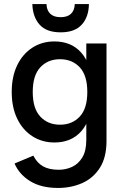

<svg xmlns="http://www.w3.org/2000/svg" viewBox="-20 -745 612 950"><path d="M267 185Q184 185 129.5 151.5Q75 118 52 64L145 25Q163 61 193 78Q223 95 271 95Q305 95 336 81Q367 67 387 34.5Q407 2 407 -53V-147L422 -290L407 -432V-530H507V-48Q507 34 474 85.5Q441 137 386.5 161Q332 185 267 185ZM249 -40Q188 -40 140 -71Q92 -102 65 -158Q38 -214 38 -290Q38 -366 65 -422Q92 -478 140 -509Q188 -540 249 -540Q333 -540 382 -484.5Q431 -429 431 -334V-246Q431 -151 382 -95.5Q333 -40 249 -40ZM277 -128Q337 -128 374.5 -168Q412 -208 412 -290Q412 -372 374.5 -412Q337 -452 277 -452Q217 -452 179.5 -412Q142 -372 142 -290Q142 -208 179.5 -168Q217 -128 277 -128ZM280 -585Q210 -585 176 -623Q142 -661 140 -725H210Q211 -694 228.5 -677Q246 -660 280 -660Q314 -660 331.5 -677Q349 -694 350 -725H420Q419 -661 384.5 -623Q350 -585 280 -585Z"/></svg>

Font: Radio Canada Big
Style: Regular
Weight: 400
Designer: Étienne Aubert Bonn
Foundry: Coppers and Brasses
Version: Version 1.001